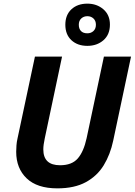

<svg xmlns="http://www.w3.org/2000/svg" viewBox="-20 -1025 740 1055"><path d="M295 10Q184 10 126.5 -45Q69 -100 69 -191Q69 -207 70.5 -226.5Q72 -246 76 -263L172 -714H321L226 -265Q218 -228 218 -204Q218 -117 310 -117Q375 -117 407.5 -154.5Q440 -192 456 -266L551 -714H700L602 -252Q586 -176 550 -117Q514 -58 451.5 -24Q389 10 295 10ZM460 -773Q406 -773 372.5 -804Q339 -835 339 -889Q339 -943 372.5 -974Q406 -1005 460 -1005Q512 -1005 548 -974Q584 -943 584 -890Q584 -835 548.5 -804Q513 -773 460 -773ZM460 -842Q480 -842 493.5 -854.5Q507 -867 507 -889Q507 -911 493.5 -923.5Q480 -936 460 -936Q440 -936 426.5 -923.5Q413 -911 413 -889Q413 -867 425 -854.5Q437 -842 460 -842Z"/></svg>

Font: Noto IKEA Latin
Style: Bold Italic
Weight: 700
Italic angle: -12°
Designer: Monotype Design Team
Foundry: Monotype Imaging Inc.
Version: Version 1.0